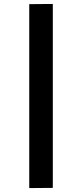

<svg xmlns="http://www.w3.org/2000/svg" viewBox="-20 -751 415 971"><path d="M247.1 199.2 127.9 200.2V-730L247.1 -731Z"/></svg>

Font: Sora SemiBold
Style: Regular
Weight: 600
Designer: Jonathan Barnbrook, Julián Moncada
Foundry: Barnbrook Fonts
Version: Version 2.000